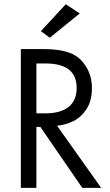

<svg xmlns="http://www.w3.org/2000/svg" viewBox="-20 -902 529 922"><path d="M188 -666.5Q265.1 -666.5 314.9 -648.2Q364.7 -629.9 394.5 -580.1Q421.4 -535.6 421.4 -479.5Q421.4 -418.5 396 -378.9Q370.6 -339.4 332.5 -320.6Q294.4 -301.8 253.9 -298.3L465.8 0H375L173.8 -292.5H154.8V0H80.1V-666.5ZM154.8 -597.2V-357.9H201.2Q270.5 -357.9 309.3 -388.7Q348.1 -419.4 348.1 -479.5Q348.1 -597.2 199.2 -597.2ZM219.2 -720.7 176.3 -752.4 295.9 -881.8 362.8 -837.4Z"/></svg>

Font: NMS Futura Pro Book
Style: Regular
Weight: 400
Designer: Blend3rman
Version: Version 0.1